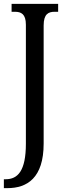

<svg xmlns="http://www.w3.org/2000/svg" viewBox="-27 -734 343 994"><path d="M-7 240H11C113 240 199 188 199 9V-602C199 -662 224 -673 256 -673H274V-714H33V-673H50C82 -673 107 -662 107 -606V10C107 151 65 194 2 194H-7Z"/></svg>

Font: Noto Serif Lao ExtCond
Style: Regular
Weight: 400
Width: 2
Designer: Monotype Design Team
Foundry: Monotype Imaging Inc.
Version: Version 2.004